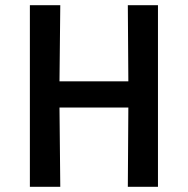

<svg xmlns="http://www.w3.org/2000/svg" viewBox="-20 -719 723 739"><path d="M95 0V-699H212L209 -406H474L472 -699H588V0H472L474 -305H209L212 0Z"/></svg>

Font: Ruda
Style: Bold
Weight: 700
Designer: Mariela Monsalve and Angelina Sanchez
Foundry: Mariela Monsalve and Angelina Sanchez
Version: Version 2.000